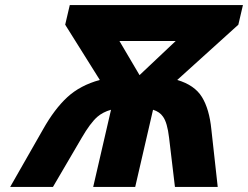

<svg xmlns="http://www.w3.org/2000/svg" viewBox="-20 -734 974 754"><path d="M188 0H20L149 -226Q194 -306 244.5 -352.5Q295 -399 372 -420L236 -637L254 -714H934L916 -637L676 -420Q744 -400 773 -353Q802 -306 810 -226L835 0H667L644 -193Q637 -253 620 -276Q607 -295 581 -303L511 0H346L416 -303Q384 -294 362 -275Q334 -250 301 -193ZM449 -573 528 -439 670 -573Z"/></svg>

Font: Passageway
Style: BdIt
Weight: 700
Foundry: Ascender Corporation
Version: Version 1.11